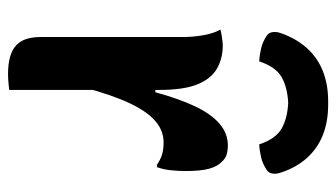

<svg xmlns="http://www.w3.org/2000/svg" viewBox="-204 -650 857 490"><g transform="rotate(90 225.0 -404.5)"><path d="M203 -372H215Q231 -431 250.5 -472.5Q270 -514 295 -535.5Q320 -557 350 -557Q363 -557 373.5 -554Q384 -551 392 -542Q404 -531 410 -509.5Q416 -488 416 -450Q416 -440 415.5 -430.5Q415 -421 414 -411.5Q413 -402 411 -393Q409 -384 406 -376H400Q387 -385 374 -389Q361 -393 343 -393Q313 -393 288.5 -372Q264 -351 243 -306.5Q222 -262 203 -191ZM209 1Q201 2 195 2.5Q189 3 183 3.5Q177 4 170 4Q142 4 123.5 -1.5Q105 -7 94 -18Q83 -29 78.5 -44.5Q74 -60 74 -79Q74 -119 74 -157Q74 -195 74 -231.5Q74 -268 74 -302.5Q74 -337 74 -372Q74 -407 74 -441Q74 -468 69.5 -494Q65 -520 55 -538Q62 -540 69 -541Q76 -542 82.5 -543Q89 -544 96 -544Q128 -544 154 -529.5Q180 -515 194.5 -480Q209 -445 209 -382Q209 -343 209 -302.5Q209 -262 209 -222.5Q209 -183 209 -144.5Q209 -106 209 -69.5Q209 -33 209 1ZM242 -711Q202 -709 176 -694Q150 -679 136 -637Q119 -638 102.5 -642Q86 -646 71 -656Q63 -661 61.5 -671Q60 -681 64 -692Q78 -732 102.5 -759Q127 -786 161 -799.5Q195 -813 238 -813H246Q290 -813 324 -799.5Q358 -786 382.5 -759Q407 -732 420 -692Q424 -681 422.5 -671Q421 -661 413 -656Q398 -646 381.5 -642Q365 -638 348 -637Q334 -679 308 -694Q282 -709 242 -711Z"/></g></svg>

Font: Recursive Casual
Style: Bold
Weight: 700
Version: Version 1.085